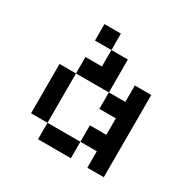

<svg xmlns="http://www.w3.org/2000/svg" viewBox="-155 -855 1011 1011"><g transform="rotate(30 350.0 -350.0)"><path d="M300 -700H200V-600H300ZM100 -100H200V-400H100ZM200 0H400V-100H200ZM200 -400H400V-600H300V-500H200ZM400 -100H500V0H600V-500H500V-400H400V-300H500V-200H400Z"/></g></svg>

Font: FT88
Style: Regular
Weight: 400
Designer: Ange Degheest & Mandy Elbé
Foundry: Velvetyne Type Foundry
Version: Version 1.000;FEAKit 1.0